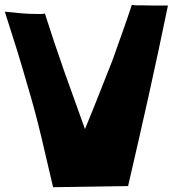

<svg xmlns="http://www.w3.org/2000/svg" viewBox="-20 -780 735 800"><path d="M679.7 -756.8Q640.6 -566.4 599.1 -379.9Q557.6 -193.4 513.7 -4.9L201.2 0Q176.8 -105.5 151.9 -210.4Q127 -315.4 95.7 -419.9Q73.2 -499 49.3 -576.2Q25.4 -653.3 0 -731.4Q34.2 -727.5 68.8 -724.6Q103.5 -721.7 137.7 -721.7Q145.5 -721.7 152.3 -721.7Q159.2 -721.7 167 -723.6Q206.1 -600.6 248 -481.9Q290 -363.3 334 -242.2Q363.3 -312.5 391.1 -383.3Q418.9 -454.1 447.3 -525.4Q449.2 -530.3 456.1 -549.8Q462.9 -569.3 472.2 -595.2Q481.4 -621.1 491.7 -649.9Q502 -678.7 510.3 -703.1Q518.6 -727.5 523.9 -743.7Q529.3 -759.8 529.3 -759.8Q540 -757.8 550.3 -757.8Q560.5 -757.8 571.3 -757.8Q599.6 -756.8 626 -756.8Q652.3 -756.8 679.7 -756.8Z"/></svg>

Font: Slackey
Style: Regular
Weight: 400
Designer: Squid
Foundry: Font Diner, Inc DBA Sideshow
Version: Version 1.001